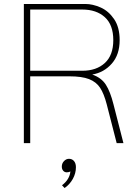

<svg xmlns="http://www.w3.org/2000/svg" viewBox="-20 -720 689 966"><path d="M601 0H567L517 -195Q503 -249 483.5 -278.5Q464 -308 428 -322Q392 -336 329 -336H132V0H100V-700H410Q446 -700 486 -682.5Q526 -665 554 -624Q582 -583 582 -518Q582 -445 542.5 -400Q503 -355 444 -345Q490 -329 512.5 -294Q535 -259 551 -195ZM394 -364Q465 -364 507.5 -403Q550 -442 550 -518Q550 -595 507.5 -633.5Q465 -672 394 -672H132V-364ZM362 121Q362 152 346.5 180Q331 208 305 226L292 212Q311 198 322 179.5Q333 161 334 142Q328 147 316 147Q305 147 298 139Q291 131 291 118Q291 102 302 90.5Q313 79 327 79Q343 79 352.5 90.5Q362 102 362 121Z"/></svg>

Font: KoHo ExtraLight
Style: Regular
Weight: 275
Version: Version 1.000; ttfautohint (v1.6)